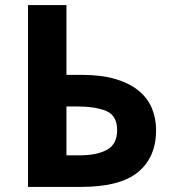

<svg xmlns="http://www.w3.org/2000/svg" viewBox="-20 -734 678 754"><path d="M241 -714V-440H301Q377 -440 432 -424Q487 -408 523 -379Q559 -350 576 -310Q593 -270 593 -223Q593 -117 522.5 -58.5Q452 0 298 0H90V-714ZM241 -124H292Q361 -124 400.5 -146Q440 -168 440 -223Q440 -280 397.5 -298Q355 -316 280 -316H241Z"/></svg>

Font: BC Sans
Style: Bold
Weight: 700
Designer: Monotype Design Team
Province of B.C.
Foundry: Monotype Imaging Inc.
Version: Version 2.000;GOOG;noto-source:20170915:90ef993387c0